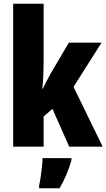

<svg xmlns="http://www.w3.org/2000/svg" viewBox="-20 -780 566 1021"><path d="M212 -458Q212 -420 210.5 -382.5Q209 -345 205 -309H208Q219 -332 230 -353Q241 -374 250 -390L346 -553H520L371 -318L526 0H348L259 -201L212 -161V0H50V-760H212ZM360 72Q337 152 297 221H188V207Q192 190 196 163Q200 136 203 108.5Q206 81 206 61H360Z"/></svg>

Font: Noto Sans Gujarati UI ExtraCondensed Black
Style: Regular
Weight: 900
Width: 2
Designer: Jelle Bosma - Monotype Design Team, Universal Thirst
Foundry: Monotype Imaging Inc.
Version: Version 2.106; ttfautohint (v1.8.4.7-5d5b)